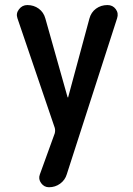

<svg xmlns="http://www.w3.org/2000/svg" viewBox="-20 -540 540 779"><path d="M202.1 -21.5 50.8 -465.8Q43.9 -485.4 57.1 -502.4Q70.3 -519.5 90.8 -519.5Q117.2 -519.5 137.2 -504.9Q157.2 -490.2 164.1 -464.8L253.9 -146.5Q253.9 -145.5 255.9 -144.5Q256.8 -144.5 256.8 -146.5L342.8 -464.8Q349.6 -490.2 369.6 -504.9Q389.6 -519.5 416 -519.5Q437.5 -519.5 449.7 -502.9Q461.9 -486.3 455.1 -465.8L251 167Q244.1 190.4 224.1 205.1Q204.1 219.7 178.7 219.7Q159.2 219.7 147 203.1Q134.8 186.5 141.6 168L202.1 1Q205.1 -10.7 202.1 -21.5Z"/></svg>

Font: Rounded-X Mgen+ 1m medium
Style: Regular
Weight: 500
Designer: [Source Han Sans]
Ryoko NISHIZUKA  (kana & ideographs); Paul D. Hunt (Latin, Greek & Cyrillic); Wenlong ZHANG  (bopomofo
Version: Version 1.059.20150602